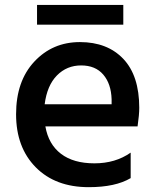

<svg xmlns="http://www.w3.org/2000/svg" viewBox="-20 -734 643 787"><path d="M550.8 -292Q550.8 -263.7 543.9 -215.8H166Q178.7 -142.6 230 -103.5Q281.2 -64.5 367.2 -64.5Q453.1 -64.5 515.6 -108.4V-3.9Q453.1 33.2 343.8 33.2Q207 33.2 126.5 -48.3Q45.9 -129.9 45.9 -265.6Q45.9 -401.4 120.6 -481.4Q195.3 -561.5 307.6 -561.5Q419.9 -561.5 485.4 -492.7Q550.8 -423.8 550.8 -292ZM131.8 -632.8V-713.9H485.4V-632.8ZM163.1 -306.6H437.5V-327.1Q435.5 -390.6 403.3 -428.2Q371.1 -465.8 312.5 -465.8Q253.9 -465.8 213.4 -424.8Q172.9 -383.8 163.1 -306.6Z"/></svg>

Font: GenEi M Gothic v2 Medium
Style: Regular
Weight: 500
Version: Version 2.0